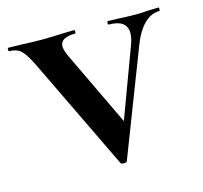

<svg xmlns="http://www.w3.org/2000/svg" viewBox="-81 -552 675 639"><g transform="rotate(-15 257.0 -232.5)"><path d="M516 -456Q487 -456 463 -432Q439 -408 423 -366L282 -1Q281 3 271 3Q261 3 260 -1L75 -385Q55 -427 40 -441.5Q25 -456 -1 -456Q-4 -456 -4 -462Q-4 -468 -1 -468L43 -467Q81 -465 116 -465Q144 -465 182 -467L226 -468Q228 -468 228 -462Q228 -456 226 -456Q174 -456 174 -425Q174 -414 182 -395L315 -116L263 -14L396 -372Q404 -394 404 -410Q404 -456 342 -456Q339 -456 339 -462Q339 -468 342 -468L377 -467Q409 -465 440 -465Q457 -465 479 -467L516 -468Q518 -468 518 -462Q518 -456 516 -456Z"/></g></svg>

Font: Cormorant SC
Style: Bold
Weight: 700
Designer: Christian Thalmann (Catharsis Fonts)
Foundry: Catharsis Fonts
Version: Version 4.000